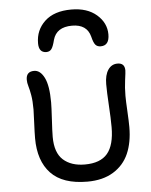

<svg xmlns="http://www.w3.org/2000/svg" viewBox="-59 -964 769 975"><g transform="rotate(-5 326.0 -477.0)"><path d="M340.8 -916Q421.9 -916 470 -874.3Q518.1 -832.5 518.1 -773.9Q518.1 -716.8 474.1 -716.8Q456.5 -716.8 447 -728Q437.5 -739.3 430.2 -770Q413.6 -834 337.9 -834Q257.8 -834 240.2 -770Q231.9 -736.3 222.7 -724.1Q213.4 -711.9 196.8 -711.9Q158.2 -711.9 158.2 -759.8Q158.2 -827.1 205.8 -871.6Q253.4 -916 340.8 -916ZM347.2 -38.1Q221.7 -38.1 161.4 -101.6Q101.1 -165 101.1 -280.8Q101.1 -308.6 103.5 -359.4Q106 -410.2 106 -426.8Q106 -471.2 100.8 -500.5Q95.7 -529.8 90.3 -547.1Q85 -564.5 85 -580.1Q85 -622.1 126 -622.1Q157.2 -622.1 177.7 -581.5Q198.2 -541 198.2 -455.1Q198.2 -430.2 194.6 -369.1Q190.9 -308.1 190.9 -279.8Q190.9 -199.2 231.4 -162.6Q272 -126 341.8 -126Q420.9 -126 457 -168.9Q493.2 -211.9 493.2 -303.2Q493.2 -347.7 489 -414.8Q484.9 -481.9 484.9 -522.9Q484.9 -569.3 502.7 -595.7Q520.5 -622.1 550.8 -622.1Q587.9 -622.1 587.9 -584Q587.9 -574.7 582.5 -536.1Q577.1 -497.6 577.1 -455.1Q577.1 -429.7 580.1 -376.7Q583 -323.7 583 -295.9Q583 -217.8 558.1 -160.9Q533.2 -104 479.5 -71Q425.8 -38.1 347.2 -38.1Z"/></g></svg>

Font: Shantell Sans Irregular
Style: Regular
Weight: 400
Designer: Stephen Nixon, Anya Danilova, Shantell Martin
Foundry: Arrow Type
Version: Version 1.006;[9816181b4]